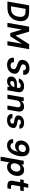

<svg xmlns="http://www.w3.org/2000/svg" viewBox="2592 -3344 972 6195"><g transform="rotate(90 3077.5 -246.0)"><path d="M28 0 152 -700H361Q482 -700 553.5 -656.5Q625 -613 649.5 -534.5Q674 -456 655 -350Q642 -271 609 -206.5Q576 -142 523.5 -96Q471 -50 399.5 -25Q328 0 237 0ZM184 -116H250Q335 -116 389 -144Q443 -172 473.5 -224.5Q504 -277 517 -350Q531 -424 519 -476.5Q507 -529 462.5 -557Q418 -585 333 -585H266Z M716 0 840 -700H1001L1128 -261L1406 -700H1567L1443 0H1308L1391 -468L1150 -92H1044L934 -466L851 0Z M2070 12Q1995 12 1940 -14Q1885 -40 1859.5 -90Q1834 -140 1845 -211H1988Q1984 -180 1994.5 -155Q2005 -130 2029 -115.5Q2053 -101 2090 -101Q2122 -101 2147 -111.5Q2172 -122 2189 -141Q2206 -160 2211 -186Q2215 -208 2210.5 -224.5Q2206 -241 2192.5 -255Q2179 -269 2159.5 -280Q2140 -291 2115 -300.5Q2090 -310 2061 -319Q1976 -346 1938 -391.5Q1900 -437 1913 -511Q1924 -574 1962.5 -619Q2001 -664 2059 -688Q2117 -712 2187 -712Q2258 -712 2307 -687.5Q2356 -663 2379 -617Q2402 -571 2393 -509H2248Q2252 -532 2243.5 -552.5Q2235 -573 2215 -585.5Q2195 -598 2165 -598Q2138 -599 2115.5 -590Q2093 -581 2077.5 -563.5Q2062 -546 2057 -520Q2053 -500 2058.5 -485Q2064 -470 2076.5 -459Q2089 -448 2108 -439Q2127 -430 2150 -422Q2173 -414 2200 -404Q2237 -391 2268.5 -374Q2300 -357 2322.5 -334Q2345 -311 2354.5 -277Q2364 -243 2355 -195Q2345 -140 2308.5 -93Q2272 -46 2211.5 -17Q2151 12 2070 12Z M2603 12Q2542 12 2505.5 -9.5Q2469 -31 2456 -67.5Q2443 -104 2450 -147Q2459 -195 2489 -231Q2519 -267 2569.5 -287Q2620 -307 2691 -307H2812Q2819 -349 2816.5 -375.5Q2814 -402 2796 -415Q2778 -428 2739 -428Q2703 -428 2677 -413.5Q2651 -399 2640 -369H2509Q2524 -421 2559 -458.5Q2594 -496 2645.5 -517Q2697 -538 2759 -538Q2831 -538 2878.5 -514.5Q2926 -491 2945 -445.5Q2964 -400 2952 -335L2893 0H2780L2778 -78Q2763 -58 2745.5 -41.5Q2728 -25 2705.5 -13Q2683 -1 2657.5 5.5Q2632 12 2603 12ZM2653 -92Q2676 -92 2698 -102Q2720 -112 2738 -129.5Q2756 -147 2769.5 -170Q2783 -193 2792 -220V-224H2691Q2662 -224 2641.5 -216Q2621 -208 2609.5 -193Q2598 -178 2594 -159Q2589 -127 2605 -109.5Q2621 -92 2653 -92Z M3032 0 3124 -526H3243L3239 -448Q3268 -490 3314 -514Q3360 -538 3419 -538Q3480 -538 3519 -513.5Q3558 -489 3572.5 -442.5Q3587 -396 3575 -329L3518 0H3383L3438 -317Q3447 -368 3425.5 -396Q3404 -424 3355 -424Q3324 -424 3296 -410.5Q3268 -397 3248 -371Q3228 -345 3221 -307L3167 0Z M3859 12Q3781 12 3734.5 -10.5Q3688 -33 3670 -72.5Q3652 -112 3658 -162H3792Q3791 -143 3798.5 -126.5Q3806 -110 3825 -100.5Q3844 -91 3875 -91Q3901 -91 3921 -98.5Q3941 -106 3953 -120Q3965 -134 3968 -152Q3972 -175 3962.5 -188.5Q3953 -202 3931 -210Q3909 -218 3875 -222Q3830 -229 3795.5 -240.5Q3761 -252 3739 -270Q3717 -288 3708 -315Q3699 -342 3706 -381Q3715 -426 3746 -461.5Q3777 -497 3827.5 -517.5Q3878 -538 3944 -538Q4040 -538 4086 -497Q4132 -456 4130 -386H4003Q4002 -409 3981.5 -421.5Q3961 -434 3925 -434Q3887 -434 3864.5 -420.5Q3842 -407 3838 -384Q3835 -369 3842 -356Q3849 -343 3869.5 -334Q3890 -325 3930 -319Q3982 -311 4018 -300Q4054 -289 4076 -272Q4098 -255 4105.5 -227.5Q4113 -200 4105 -159Q4095 -106 4061.5 -67.5Q4028 -29 3976 -8.5Q3924 12 3859 12Z M4671 12Q4598 12 4552 -15.5Q4506 -43 4485.5 -88Q4465 -133 4468 -184H4594Q4596 -143 4621.5 -121Q4647 -99 4692 -99Q4726 -99 4752 -112Q4778 -125 4798 -148Q4818 -171 4832.5 -202Q4847 -233 4858 -269Q4869 -305 4877 -343Q4859 -316 4829.5 -294Q4800 -272 4764.5 -259.5Q4729 -247 4691 -247Q4633 -247 4589 -275Q4545 -303 4525 -355Q4505 -407 4517 -479Q4526 -530 4551 -572.5Q4576 -615 4613.5 -646.5Q4651 -678 4698 -695Q4745 -712 4797 -712Q4875 -712 4924 -683.5Q4973 -655 4996 -606Q5019 -557 5022 -496.5Q5025 -436 5014 -373Q4999 -285 4968.5 -214Q4938 -143 4894 -92.5Q4850 -42 4793.5 -15Q4737 12 4671 12ZM4744 -361Q4778 -361 4807.5 -375Q4837 -389 4857 -415.5Q4877 -442 4883 -478Q4890 -514 4879 -540.5Q4868 -567 4843.5 -581.5Q4819 -596 4784 -596Q4751 -596 4722 -581.5Q4693 -567 4673 -541Q4653 -515 4647 -479Q4641 -443 4650 -416.5Q4659 -390 4683 -375.5Q4707 -361 4744 -361Z M5035 220 5167 -526H5287L5289 -457Q5308 -479 5333.5 -497.5Q5359 -516 5391.5 -527Q5424 -538 5463 -538Q5536 -538 5582.5 -502Q5629 -466 5647 -403.5Q5665 -341 5651 -262Q5641 -203 5614 -153Q5587 -103 5549 -66Q5511 -29 5465 -8.5Q5419 12 5370 12Q5333 12 5303 3Q5273 -6 5253 -23.5Q5233 -41 5221 -65L5170 220ZM5355 -106Q5393 -106 5425.5 -124.5Q5458 -143 5481 -178.5Q5504 -214 5513 -262Q5521 -311 5510 -346.5Q5499 -382 5473.5 -401Q5448 -420 5411 -420Q5372 -420 5339 -401Q5306 -382 5283 -346.5Q5260 -311 5252 -263Q5244 -214 5254 -179Q5264 -144 5290 -125Q5316 -106 5355 -106Z M5960 0Q5908 0 5871 -16.5Q5834 -33 5819 -71.5Q5804 -110 5815 -177L5857 -413H5766L5786 -526H5877L5918 -673H6038L6012 -526H6147L6127 -413H5992L5950 -175Q5945 -141 5957 -128Q5969 -115 6005 -115H6077L6057 0Z"/></g></svg>

Font: DM Sans 9pt
Style: Bold Italic
Weight: 700
Italic angle: -10°
Version: Version 4.004;gftools[0.9.30]